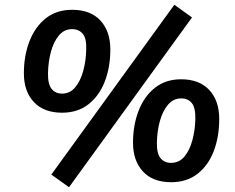

<svg xmlns="http://www.w3.org/2000/svg" viewBox="-20 -753 985 804"><path d="M269 31 195 -22 710 -733 784 -680ZM240 -281Q164 -281 122 -325.5Q80 -370 80 -446Q80 -520 103.5 -580.5Q127 -641 172 -676.5Q217 -712 282 -712Q359 -712 400.5 -667Q442 -622 442 -546Q442 -471 418.5 -411Q395 -351 350 -316Q305 -281 240 -281ZM240 -361Q273 -361 295 -387.5Q317 -414 328.5 -456Q340 -498 341 -545Q343 -592 326.5 -611.5Q310 -631 282 -631Q249 -631 227 -605Q205 -579 193.5 -537Q182 -495 181 -447Q180 -401 196 -381Q212 -361 240 -361ZM697 10Q620 10 578.5 -35Q537 -80 537 -155Q537 -229 560.5 -289.5Q584 -350 629 -385.5Q674 -421 738 -421Q815 -421 856.5 -376Q898 -331 898 -255Q898 -180 875 -120Q852 -60 807 -25Q762 10 697 10ZM696 -71Q730 -71 752 -97Q774 -123 785.5 -165.5Q797 -208 798 -255Q799 -302 783 -321.5Q767 -341 739 -341Q706 -341 683.5 -314.5Q661 -288 649.5 -246Q638 -204 637 -157Q636 -111 652 -91Q668 -71 696 -71Z"/></svg>

Font: Nunito Sans
Style: Bold Italic
Weight: 700
Italic angle: -9°
Designer: Vernon Adams
Foundry: Vernon Adams
Version: Version 3.006; ttfautohint (v1.8.3)